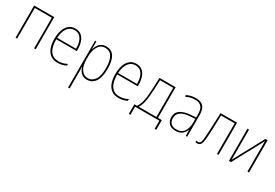

<svg xmlns="http://www.w3.org/2000/svg" viewBox="46 -1513 3908 2728"><g transform="rotate(30 2000.0 -149.0)"><path d="M85 0V-528H415V0H389V-503H111V0Z M777 11Q706 11 660 -23.5Q614 -58 592 -119.5Q570 -181 570 -262Q570 -341 590.5 -403Q611 -465 653 -501.5Q695 -538 758 -538Q822 -538 860.5 -504.5Q899 -471 916.5 -416Q934 -361 934 -296V-270H597Q597 -144 643 -79Q689 -14 777 -14Q816 -14 848.5 -22.5Q881 -31 916 -50V-22Q887 -6 852.5 2.5Q818 11 777 11ZM598 -294H908Q908 -357 892.5 -406.5Q877 -456 844 -484.5Q811 -513 758 -513Q690 -513 647.5 -458Q605 -403 598 -294Z M1085 240V-528H1106L1107 -403H1109Q1119 -438 1138 -468.5Q1157 -499 1188 -518.5Q1219 -538 1265 -538Q1440 -538 1440 -270Q1440 -130 1391.5 -59.5Q1343 11 1258 11Q1215 11 1185.5 -7Q1156 -25 1138.5 -53Q1121 -81 1112 -112H1109Q1111 -90 1111 -64.5Q1111 -39 1111 -11V240ZM1259 -14Q1327 -14 1370.5 -74.5Q1414 -135 1414 -270Q1414 -389 1376.5 -451Q1339 -513 1264 -513Q1190 -513 1150.5 -448.5Q1111 -384 1111 -279V-241Q1111 -132 1152 -73Q1193 -14 1259 -14Z M1777 11Q1706 11 1660 -23.5Q1614 -58 1592 -119.5Q1570 -181 1570 -262Q1570 -341 1590.5 -403Q1611 -465 1653 -501.5Q1695 -538 1758 -538Q1822 -538 1860.5 -504.5Q1899 -471 1916.5 -416Q1934 -361 1934 -296V-270H1597Q1597 -144 1643 -79Q1689 -14 1777 -14Q1816 -14 1848.5 -22.5Q1881 -31 1916 -50V-22Q1887 -6 1852.5 2.5Q1818 11 1777 11ZM1598 -294H1908Q1908 -357 1892.5 -406.5Q1877 -456 1844 -484.5Q1811 -513 1758 -513Q1690 -513 1647.5 -458Q1605 -403 1598 -294Z M2020 134V-25H2065Q2085 -59 2097 -90.5Q2109 -122 2116 -159Q2123 -196 2127 -247Q2132 -296 2135 -362.5Q2138 -429 2142 -528H2407V-25H2470V134H2444V0H2046V134ZM2151 -243Q2144 -166 2131 -116.5Q2118 -67 2092 -25H2381V-503H2165Q2162 -409 2158.5 -350.5Q2155 -292 2151 -243Z M2712 11Q2637 11 2601 -30Q2565 -71 2565 -129Q2565 -208 2623.5 -247.5Q2682 -287 2787 -295L2874 -302V-349Q2874 -439 2840 -476Q2806 -513 2743 -513Q2694 -513 2663 -505Q2632 -497 2595 -478L2584 -502Q2617 -519 2652.5 -528.5Q2688 -538 2743 -538Q2819 -538 2859.5 -495Q2900 -452 2900 -354V0H2877L2875 -98H2873Q2863 -71 2843.5 -46Q2824 -21 2792 -5Q2760 11 2712 11ZM2712 -13Q2797 -13 2835.5 -71Q2874 -129 2874 -220V-278L2787 -272Q2696 -266 2644 -231.5Q2592 -197 2592 -129Q2592 -74 2623.5 -43.5Q2655 -13 2712 -13Z M3069 11Q3053 11 3040 6V-18Q3053 -13 3069 -13Q3097 -13 3108.5 -38Q3120 -63 3125 -131Q3128 -176 3130 -216.5Q3132 -257 3134 -301Q3136 -345 3138 -400Q3140 -455 3143 -528H3415V0H3389V-503H3167Q3164 -439 3162.5 -389Q3161 -339 3159.5 -296.5Q3158 -254 3155.5 -213Q3153 -172 3150 -126Q3145 -50 3126.5 -19.5Q3108 11 3069 11Z M3585 0V-528H3611V-115Q3611 -92 3611 -73Q3611 -54 3610 -32L3878 -528H3915V0H3889V-498L3620 0Z"/></g></svg>

Font: Noto Sans Mono ExtraCondensed Thin
Style: Regular
Weight: 100
Width: 2
Designer: Monotype Design Team
Foundry: Monotype Imaging Inc.
Version: Version 2.014; ttfautohint (v1.8.4.7-5d5b)